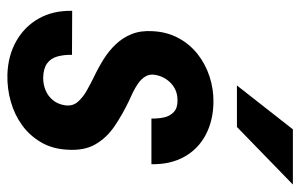

<svg xmlns="http://www.w3.org/2000/svg" viewBox="-164 -626 800 511"><g transform="rotate(90 235.5 -370.0)"><path d="M259.8 -143.6Q262.7 -164.1 250.2 -178Q237.8 -191.9 219.7 -201.9Q201.7 -211.9 187 -219.2Q161.1 -231.4 137.9 -245.8Q114.7 -260.3 97.2 -278.8Q79.6 -297.4 70.1 -321.3Q60.5 -345.2 62.5 -377.4Q64.5 -415 80.6 -445.1Q96.7 -475.1 123 -496.1Q149.4 -517.1 182.9 -528.1Q216.3 -539.1 252.4 -538.6Q302.2 -537.6 339.6 -517.3Q377 -497.1 397.2 -460.2Q417.5 -423.3 416.5 -373.5H294.9Q295.4 -391.1 292 -407Q288.6 -422.9 277.6 -433.1Q266.6 -443.4 246.1 -442.9Q228 -442.9 214.1 -435.1Q200.2 -427.2 190.9 -413.8Q181.6 -400.4 178.7 -383.3Q176.3 -368.7 182.9 -357.7Q189.5 -346.7 200.9 -338.6Q212.4 -330.6 225.3 -324.2Q238.3 -317.9 248.5 -313.5Q285.2 -295.9 315.7 -275.1Q346.2 -254.4 363.5 -224.6Q380.9 -194.8 377.9 -149.9Q376 -110.4 358.4 -80.1Q340.8 -49.8 313 -29.5Q285.2 -9.3 250.2 0.7Q215.3 10.7 178.2 9.8Q127.9 8.3 89.1 -13.7Q50.3 -35.6 28.8 -73.7Q7.3 -111.8 8.3 -162.6L125.5 -162.1Q125 -140.6 129.9 -123Q134.8 -105.5 148.4 -95.7Q162.1 -85.9 186.5 -85.4Q204.6 -85.4 220.2 -92Q235.8 -98.6 246.3 -111.6Q256.8 -124.5 259.8 -143.6ZM207 -601.1 323.7 -750H470.7L317.4 -601.1Z"/></g></svg>

Font: Roboto Condensed SemiBold
Style: Italic
Weight: 600
Italic angle: -12°
Designer: Christian Robertson
Foundry: Google
Version: Version 3.008; 2023